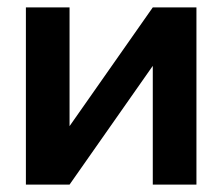

<svg xmlns="http://www.w3.org/2000/svg" viewBox="-20 -499 601 519"><path d="M50 0V-479H168V-158L393 -479H511V0H393V-321L168 0Z"/></svg>

Font: Karmilla
Style: Bold
Weight: 700
Designer: Jonathan Pinhorn
Version: Version 1.000